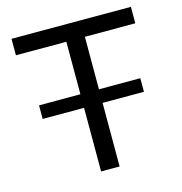

<svg xmlns="http://www.w3.org/2000/svg" viewBox="-105 -805 853 901"><g transform="rotate(-15 321.0 -355.0)"><path d="M611 -630V-710H31V-630H276V-375H75V-309H276V0H366V-309H567V-375H366V-630Z"/></g></svg>

Font: FIGSv2-sans-serif Medium
Style: Regular
Weight: 500
Designer: Matt McInerney, Pablo Impallari, Rodrigo Fuenzalida,Mirko Velimirovic
Foundry: Matt McInerney, Pablo Impallari, Rodrigo Fuenzalida
Version: Version 4.021;hotconv 1.0.109;makeotfexe 2.5.65596